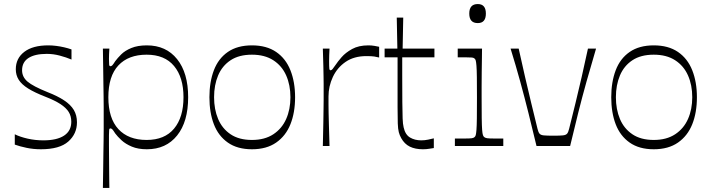

<svg xmlns="http://www.w3.org/2000/svg" viewBox="-20 -721 3514 948"><path d="M53 -7V-58Q79 -45 116.5 -36.5Q154 -28 194 -28Q261 -28 296.5 -51.5Q332 -75 332 -120Q332 -148 319 -168.5Q306 -189 278.5 -207Q251 -225 205 -243Q151 -264 119 -284Q87 -304 72.5 -327Q58 -350 58 -379Q58 -433 100 -465Q142 -497 218 -497Q237 -497 257 -494.5Q277 -492 296.5 -487.5Q316 -483 333 -477V-427Q307 -438 275 -446.5Q243 -455 211 -455Q152 -455 120.5 -434.5Q89 -414 89 -374Q89 -341 116 -318Q143 -295 215 -266Q264 -247 296.5 -225.5Q329 -204 344.5 -178Q360 -152 360 -117Q360 -60 317 -22Q274 16 182 16Q145 16 111.5 9Q78 2 53 -7Z M488 207Q489 153 489.5 110.5Q490 68 490.5 35Q491 2 491.5 -26.5Q492 -55 492 -81.5Q492 -108 492 -137Q492 -165 492 -191.5Q492 -218 491.5 -246Q491 -274 490.5 -308Q490 -342 489.5 -384Q489 -426 488 -481H520Q519 -467 518.5 -453Q518 -439 518 -430Q518 -409 519 -401.5Q520 -394 525 -394Q530 -394 534.5 -398.5Q539 -403 549 -419Q560 -434 578.5 -452.5Q597 -471 628.5 -484Q660 -497 705 -497Q800 -497 854.5 -429Q909 -361 909 -241Q909 -120 854.5 -52Q800 16 705 16Q662 16 631 3Q600 -10 580 -28.5Q560 -47 549 -62Q539 -78 534.5 -82.5Q530 -87 525 -87Q520 -87 519 -80Q518 -73 518 -54Q518 -32 518 -1.5Q518 29 518.5 61.5Q519 94 519 124Q519 154 519.5 176Q520 198 520 207ZM704 -30Q793 -30 839.5 -86Q886 -142 886 -241Q886 -339 839.5 -395Q793 -451 704 -451Q614 -451 564.5 -398Q515 -345 515 -241Q515 -137 564.5 -83.5Q614 -30 704 -30Z M1224 16Q1152 16 1105 -17Q1058 -50 1036 -107.5Q1014 -165 1014 -241Q1014 -316 1036 -374Q1058 -432 1105 -464.5Q1152 -497 1224 -497Q1296 -497 1343.5 -464.5Q1391 -432 1414 -374Q1437 -316 1437 -241Q1437 -165 1414 -107.5Q1391 -50 1343.5 -17Q1296 16 1224 16ZM1224 -30Q1287 -30 1329.5 -58Q1372 -86 1393 -133.5Q1414 -181 1414 -241Q1414 -301 1393 -348.5Q1372 -396 1329.5 -423.5Q1287 -451 1224 -451Q1160 -451 1118.5 -423.5Q1077 -396 1057 -348.5Q1037 -301 1037 -241Q1037 -181 1057 -133.5Q1077 -86 1118.5 -58Q1160 -30 1224 -30Z M1574 0Q1576 -74 1576.5 -116.5Q1577 -159 1577.5 -184Q1578 -209 1578 -226.5Q1578 -244 1578 -268Q1578 -291 1578 -308Q1578 -325 1577.5 -345Q1577 -365 1576.5 -396.5Q1576 -428 1574 -481H1607Q1606 -465 1605.5 -448.5Q1605 -432 1605 -420Q1605 -391 1606 -382.5Q1607 -374 1612 -374Q1617 -374 1622 -380Q1627 -386 1638 -402Q1647 -416 1666.5 -438.5Q1686 -461 1718.5 -479Q1751 -497 1799 -497Q1814 -497 1829 -494.5Q1844 -492 1852 -490V-437Q1841 -440 1828 -442Q1815 -444 1789 -444Q1728 -444 1686.5 -415.5Q1645 -387 1623.5 -341Q1602 -295 1602 -245Q1602 -221 1602 -203.5Q1602 -186 1602.5 -163.5Q1603 -141 1604 -103.5Q1605 -66 1607 0Z M2068 16Q2030 16 2003.5 3Q1977 -10 1961 -39Q1953 -53 1949 -68.5Q1945 -84 1944 -112Q1943 -140 1943 -190Q1943 -226 1943 -266.5Q1943 -307 1943 -344Q1943 -381 1943 -407Q1943 -433 1943 -438H1879V-481H1942L1939 -634H1971L1968 -481H2125V-438H1966Q1966 -413 1966 -390Q1966 -367 1966 -347Q1966 -266 1966.5 -215.5Q1967 -165 1968 -136.5Q1969 -108 1973 -92Q1981 -56 2004.5 -42Q2028 -28 2060 -28Q2077 -28 2093.5 -31.5Q2110 -35 2122 -38V10Q2114 11 2099.5 13.5Q2085 16 2068 16Z M2226 0V-37Q2240 -37 2252 -37Q2264 -37 2272 -37Q2300 -37 2309.5 -38.5Q2319 -40 2323 -44Q2327 -47 2329 -54Q2331 -61 2332.5 -80Q2334 -99 2334.5 -137Q2335 -175 2335 -239Q2335 -303 2334.5 -340Q2334 -377 2332.5 -396Q2331 -415 2329 -422Q2327 -429 2323 -432Q2319 -436 2310 -437Q2301 -438 2277 -438Q2269 -438 2260 -438Q2251 -438 2240 -438V-481H2360Q2360 -468 2359.5 -436Q2359 -404 2358.5 -365.5Q2358 -327 2358 -293.5Q2358 -260 2358 -242Q2358 -177 2358.5 -138.5Q2359 -100 2360.5 -80.5Q2362 -61 2364.5 -54Q2367 -47 2371 -44Q2376 -40 2385.5 -38.5Q2395 -37 2424 -37Q2432 -37 2442 -37Q2452 -37 2465 -37V0ZM2339 -607Q2297 -607 2297 -654Q2297 -701 2339 -701Q2379 -701 2379 -654Q2379 -607 2339 -607Z M2629 0Q2609 -84 2589.5 -162Q2570 -240 2548.5 -318.5Q2527 -397 2501 -481H2541Q2557 -407 2572.5 -341Q2588 -275 2603 -212Q2618 -149 2634 -85Q2638 -68 2644 -61Q2650 -54 2665 -52.5Q2680 -51 2712 -51Q2744 -51 2759 -52.5Q2774 -54 2780 -61Q2786 -68 2790 -85Q2806 -149 2821.5 -212Q2837 -275 2852 -341Q2867 -407 2883 -481H2923Q2898 -397 2876 -318.5Q2854 -240 2834.5 -162Q2815 -84 2795 0Z M3208 16Q3136 16 3089 -17Q3042 -50 3020 -107.5Q2998 -165 2998 -241Q2998 -316 3020 -374Q3042 -432 3089 -464.5Q3136 -497 3208 -497Q3280 -497 3327.5 -464.5Q3375 -432 3398 -374Q3421 -316 3421 -241Q3421 -165 3398 -107.5Q3375 -50 3327.5 -17Q3280 16 3208 16ZM3208 -30Q3271 -30 3313.5 -58Q3356 -86 3377 -133.5Q3398 -181 3398 -241Q3398 -301 3377 -348.5Q3356 -396 3313.5 -423.5Q3271 -451 3208 -451Q3144 -451 3102.5 -423.5Q3061 -396 3041 -348.5Q3021 -301 3021 -241Q3021 -181 3041 -133.5Q3061 -86 3102.5 -58Q3144 -30 3208 -30Z"/></svg>

Font: Ojuju Light
Style: Regular
Weight: 300
Designer: Chisaokwu Joboson, Mirko Velimirovic
Foundry: Udi Foundry
Version: Version 1.000